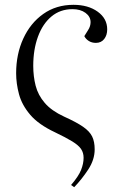

<svg xmlns="http://www.w3.org/2000/svg" viewBox="-20 -545 496 797"><path d="M288 232 275 223Q306 187 316.5 160.5Q327 134 327 110Q327 89 316.5 73.5Q306 58 280 42Q254 26 208 4Q140 -28 105.5 -68.5Q71 -109 59 -153.5Q47 -198 47 -241Q47 -320 76.5 -384.5Q106 -449 159.5 -487Q213 -525 285 -525Q346 -525 385.5 -496.5Q425 -468 425 -423Q425 -399 412.5 -383Q400 -367 378 -367Q361 -367 348.5 -375Q336 -383 330 -395L345 -419Q351 -428 353.5 -436.5Q356 -445 356 -453Q356 -476 335 -491.5Q314 -507 281 -507Q230 -507 193.5 -476.5Q157 -446 137.5 -392.5Q118 -339 118 -272Q118 -228 128 -189Q138 -150 166 -117.5Q194 -85 246 -61Q297 -38 324.5 -19Q352 0 362.5 21.5Q373 43 373 75Q373 118 346 159Q319 200 288 232Z"/></svg>

Font: Literata 72pt Light
Style: Italic
Weight: 300
Italic angle: -2°
Designer: Latin by Veronika Burian and Jose Scaglione. Greek by Irene Vlachou. Cyrillic by Vera Evstafieva
Foundry: TypeTogether
Version: Version 3.002